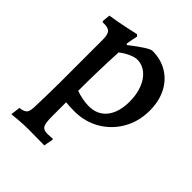

<svg xmlns="http://www.w3.org/2000/svg" viewBox="-200 -582 932 932"><g transform="rotate(45 266.0 -116.0)"><path d="M44 188Q75 184 84 171.5Q93 159 93 120Q96 15 96 -41V-332Q96 -366 85.5 -379Q75 -392 48 -392H36L32 -397L36 -438Q85 -445 133 -455.5Q181 -466 195 -469L203 -460Q202 -455 198 -437Q194 -419 192 -402L196 -396Q284 -465 305 -465Q363 -465 407.5 -438Q452 -411 476.5 -362.5Q501 -314 501 -250Q501 -176 467 -116.5Q433 -57 374.5 -23Q316 11 244 11Q226 11 208.5 10Q191 9 185 8V106Q185 150 193.5 165.5Q202 181 228 181Q238 181 248 180Q258 179 265 179L267 183L258 231L151 230Q115 230 81.5 233Q48 236 38 237ZM401 -212Q401 -261 386 -300Q371 -339 344 -361Q317 -383 284 -383Q266 -383 241.5 -372Q217 -361 194 -343Q187 -201 187 -73Q204 -66 228.5 -61Q253 -56 276 -56Q335 -56 368 -97.5Q401 -139 401 -212Z"/></g></svg>

Font: Alegreya Medium
Style: Regular
Weight: 500
Designer: Juan Pablo del Peral
Foundry: Huerta Tipografica
Version: Version 2.007; ttfautohint (v1.6)